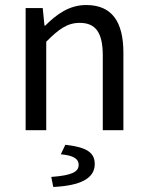

<svg xmlns="http://www.w3.org/2000/svg" viewBox="-20 -518 587 764"><path d="M82 0H164V-352C213 -401 247 -427 297 -427C361 -427 389 -388 389 -297V0H471V-308C471 -432 425 -498 323 -498C256 -498 206 -462 160 -416H157L150 -486H82ZM192 226C298 221 357 193 357 135C357 90 327 68 240 58L222 96C268 100 293 112 293 138C293 165 268 180 184 186Z"/></svg>

Font: Giro Sans Regular
Style: Regular
Weight: 400
Designer: Paul D. Hunt
Foundry: Adobe Systems Incorporated
Version: Version 1.000;PS 1.0;hotconv 1.0.88;makeotf.lib2.5.647800